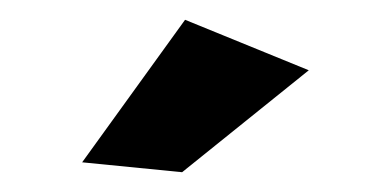

<svg xmlns="http://www.w3.org/2000/svg" viewBox="-20 -780 390 194"><path d="M167 -760 292 -709 164 -606 63 -616Z"/></svg>

Font: Montserrat arm Medium
Style: Regular
Weight: 500
Designer: Julieta Ulanovsky
Foundry: Julieta Ulanovsky
Version: Version 6.000;PS 006.000;hotconv 1.0.88;makeotf.lib2.5.64775